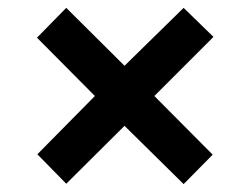

<svg xmlns="http://www.w3.org/2000/svg" viewBox="-20 -595 612 484"><path d="M442.9 -575.2 518.1 -502 369.1 -353 516.1 -205.1 442.9 -130.9 293.9 -277.8 147 -131.8 74.2 -206.1 219.2 -353 73.2 -500 147 -575.2 293.9 -429.2Z"/></svg>

Font: Open Sans
Style: Bold Italic
Weight: 700
Italic angle: -12°
Designer: Monotype Design Team
Foundry: Monotype Imaging Inc.
Version: Version 3.003; ttfautohint (v1.8.4)